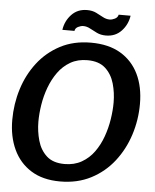

<svg xmlns="http://www.w3.org/2000/svg" viewBox="-61 -966 828 1027"><g transform="rotate(5 353.5 -452.0)"><path d="M300 11Q207 11 144 -28.5Q81 -68 49 -137Q17 -206 17 -295Q17 -381 42 -461Q67 -541 116 -604.5Q165 -668 236.5 -705.5Q308 -743 401 -743Q496 -743 560 -705Q624 -667 657 -599Q690 -531 690 -439Q690 -353 664 -272.5Q638 -192 588 -128Q538 -64 465.5 -26.5Q393 11 300 11ZM316 -84Q368 -84 407.5 -106.5Q447 -129 474 -166.5Q501 -204 517.5 -250Q534 -296 541.5 -344Q549 -392 549 -434Q549 -487 535 -536Q521 -585 486.5 -616.5Q452 -648 390 -648Q338 -648 299 -625.5Q260 -603 233 -565.5Q206 -528 189 -482Q172 -436 164.5 -388Q157 -340 157 -298Q157 -246 171 -196.5Q185 -147 219.5 -115.5Q254 -84 316 -84ZM599 -905Q592 -857 559.5 -822.5Q527 -788 476 -788Q449 -788 428 -798Q407 -808 389 -818Q371 -828 352 -828Q339 -828 324 -820.5Q309 -813 307 -798H242Q249 -846 281.5 -880.5Q314 -915 365 -915Q393 -915 413.5 -905Q434 -895 452 -885Q470 -875 489 -875Q502 -875 517 -882.5Q532 -890 535 -905Z"/></g></svg>

Font: Rosario
Style: Bold Italic
Weight: 700
Italic angle: -8.05°
Designer: Hector Gatti
Foundry: Omnibus Type
Version: Version 1.101; ttfautohint (v1.8.1.43-b0c9)